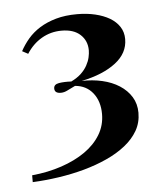

<svg xmlns="http://www.w3.org/2000/svg" viewBox="-39 -791 408 479"><g transform="rotate(-5 165.0 -552.0)"><path d="M170.9 -755.9Q195.3 -755.9 216.1 -751Q236.8 -746.1 252.2 -737.1Q267.6 -728 276.4 -714.6Q285.2 -701.2 285.2 -683.6Q285.2 -648.4 253.7 -624.3Q222.2 -600.1 168 -588.9Q194.8 -589.8 219.2 -584.2Q243.7 -578.6 262.2 -566.7Q280.8 -554.7 291.5 -537.4Q302.2 -520 302.2 -497.6Q302.2 -473.1 290.8 -453.1Q279.3 -433.1 259 -417Q238.8 -400.9 211.9 -388.7Q185.1 -376.5 154.1 -367.9Q123 -359.4 89.8 -354.5Q56.6 -349.6 24.4 -348.1V-365.2Q64.5 -369.1 98.6 -380.6Q132.8 -392.1 158 -409.7Q183.1 -427.2 197.3 -450.7Q211.4 -474.1 211.4 -502.4Q211.4 -534.2 195.1 -554.9Q178.7 -575.7 150.4 -578.1Q139.2 -572.8 130.6 -568.4Q122.1 -564 113.8 -564Q98.1 -564 98.1 -576.2Q98.1 -586.4 111.1 -588.6Q124 -590.8 142.1 -589.8Q157.2 -597.2 167 -606.4Q176.8 -615.7 182.4 -626Q188 -636.2 190.2 -646Q192.4 -655.8 192.4 -663.6Q192.4 -687.5 175.8 -702.9Q159.2 -718.3 128.9 -718.3Q101.6 -718.3 78.9 -705.1Q56.2 -691.9 41 -668L26.4 -675.8Q34.7 -691.4 47.1 -706.1Q59.6 -720.7 77.1 -731.7Q94.7 -742.7 117.9 -749.3Q141.1 -755.9 170.9 -755.9Z"/></g></svg>

Font: SVN-Playfair Display
Style: Bold
Weight: 700
Designer: Claus Eggers Sørensen
Foundry: Claus Eggers Sørensen
Version: Version 1.004;PS 001.004;hotconv 1.0.70;makeotf.lib2.5.58329